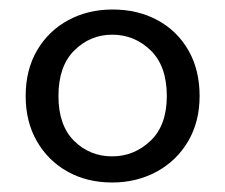

<svg xmlns="http://www.w3.org/2000/svg" viewBox="-20 -732 473 404"><path d="M216 -348Q163 -348 122 -371Q81 -394 57.5 -435Q34 -476 34 -530Q34 -585 58 -626Q82 -667 123.5 -689.5Q165 -712 217 -712Q270 -712 311.5 -689.5Q353 -667 376.5 -626Q400 -585 400 -530Q400 -476 376 -435Q352 -394 310 -371Q268 -348 216 -348ZM216 -403Q262 -403 296.5 -435.5Q331 -468 331 -530Q331 -593 297 -626Q263 -659 216 -659Q170 -659 136.5 -626Q103 -593 103 -530Q103 -468 136 -435.5Q169 -403 216 -403Z"/></svg>

Font: Firefly Display
Style: Regular
Weight: 400
Designer: Colophon Foundry, Jonny Pinhorn
Foundry: Colophon Foundry
Version: Version 1.200; ttfautohint (v1.8.3)